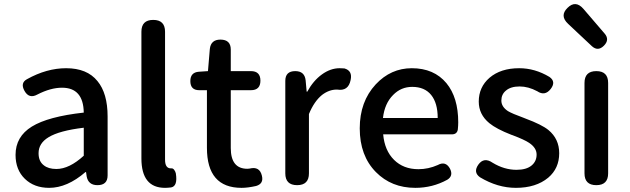

<svg xmlns="http://www.w3.org/2000/svg" viewBox="-20 -893 3039 926"><path d="M217 13Q145 13 100 -30.5Q55 -74 55 -146Q55 -234 133.5 -282.5Q212 -331 384 -350Q382 -470 279 -470Q224 -470 160 -437Q120 -415 98 -455Q77 -493 110 -511Q205 -564 299 -564Q400 -564 450 -502Q499 -443 499 -331V-165V-47Q499 0 450 0Q406 0 398 -42L395 -63H392Q304 13 217 13ZM252 -78Q314 -78 384 -142V-209V-277Q266 -263 214 -231Q166 -202 166 -154Q166 -115 191 -96Q213 -78 252 -78Z M776 13Q662 13 662 -129V-740Q662 -797 719 -797Q776 -797 776 -740V-460V-123Q776 -81 804 -81Q805 -81 806 -81Q814 -82 820 -74Q826 -66 828 -57Q838 5 805 11Q787 13 776 13Z M1145 13Q978 13 978 -180V-458H941Q898 -458 898 -502Q898 -544 939 -547L983 -550L992 -657Q997 -702 1043 -702Q1093 -702 1093 -654V-550H1190Q1236 -550 1236 -504Q1236 -458 1190 -458H1164H1093V-179Q1093 -79 1173 -79Q1180 -79 1184 -80Q1232 -92 1243 -46Q1253 -7 1215 4Q1175 13 1145 13Z M1413 0Q1356 0 1356 -57V-275V-503Q1356 -550 1404 -550Q1449 -550 1454 -506L1459 -451H1462Q1491 -504 1532.5 -534Q1574 -564 1618 -564Q1634 -564 1641 -563Q1681 -552 1671 -507Q1660 -452 1606 -461Q1605 -461 1604 -461Q1567 -461 1533 -435Q1495 -404 1470 -343V-57Q1470 0 1413 0Z M1983 13Q1868 13 1793 -63Q1715 -142 1715 -274Q1715 -403 1792 -486Q1865 -564 1966 -564Q2073 -564 2133 -492Q2190 -423 2190 -303Q2190 -288 2188 -268Q2184 -245 2159 -245H2006H1828Q1835 -167 1880.5 -122Q1926 -77 1998 -77Q2046 -77 2091 -97Q2129 -118 2150 -80Q2168 -45 2137 -26Q2066 13 1983 13ZM1827 -324H1959H2091Q2091 -396 2059.5 -435Q2028 -474 1968 -474Q1914 -474 1876 -435Q1835 -394 1827 -324Z M2468 13Q2380 13 2295 -38Q2261 -62 2287 -99Q2314 -137 2356 -108Q2412 -74 2471 -74Q2519 -74 2544 -95Q2568 -115 2568 -147.5Q2568 -180 2532 -204Q2510 -219 2452 -241Q2448 -242 2446 -243Q2374 -271 2340 -299Q2289 -341 2289 -403Q2289 -473 2341 -518Q2395 -564 2484 -564Q2560 -564 2630 -522Q2663 -499 2636 -464Q2608 -428 2571 -453Q2528 -476 2486 -476Q2443 -476 2420 -456Q2398 -438 2398 -408Q2398 -378 2430 -357Q2450 -345 2505 -325Q2512 -322 2515 -321Q2593 -292 2625 -266Q2677 -223 2677 -154Q2677 -81 2624 -36Q2565 13 2468 13Z M2856 0Q2799 0 2799 -57V-493Q2799 -550 2856 -550Q2913 -550 2913 -493V-275V-57Q2913 0 2856 0ZM2835 -670 2771 -730 2720 -778Q2678 -817 2717 -855Q2756 -894 2794 -850L2897 -730Q2921 -701 2892.5 -672.5Q2864 -644 2835 -670Z"/></svg>

Font: GenSenRounded TW M
Style: Regular
Weight: 500
Version: Version 1.501;PS 1;hotconv 16.6.51;makeotf.lib2.5.65220